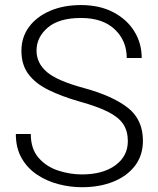

<svg xmlns="http://www.w3.org/2000/svg" viewBox="-20 -741 633 770"><path d="M492.7 -175.3Q492.7 -214.4 474.9 -242.2Q457 -270 414.8 -291.7Q372.6 -313.5 298.3 -334Q227.1 -354.5 174.8 -380.1Q122.6 -405.8 94.2 -443.4Q65.9 -481 65.9 -537.1Q65.9 -591.8 96.4 -633.1Q127 -674.3 180.9 -697.5Q234.9 -720.7 304.7 -720.7Q379.4 -720.7 434.1 -692.1Q488.8 -663.6 518.6 -615.5Q548.3 -567.4 548.3 -508.3H488.3Q488.3 -577.6 440.2 -623.3Q392.1 -668.9 304.7 -668.9Q216.8 -668.9 171.6 -630.4Q126.5 -591.8 126.5 -538.1Q126.5 -487.8 168.2 -452.1Q210 -416.5 317.4 -387.7Q430.2 -356.9 491.7 -309.6Q553.2 -262.2 553.2 -176.3Q553.2 -118.2 521.5 -76.4Q489.7 -34.7 434.6 -12.5Q379.4 9.8 308.6 9.8Q261.2 9.8 214.4 -2.4Q167.5 -14.6 128.7 -40.5Q89.8 -66.4 66.7 -106.9Q43.5 -147.5 43.5 -203.6H103.5Q103.5 -144 134.5 -108.4Q165.5 -72.8 212.9 -57.1Q260.3 -41.5 308.6 -41.5Q392.6 -41.5 442.6 -78.1Q492.7 -114.7 492.7 -175.3Z"/></svg>

Font: Vazirmatn RD ExtraLight
Style: Regular
Weight: 200
Designer: Saber Rastikerdar
Foundry: Saber Rastikerdar
Version: Version 32.102